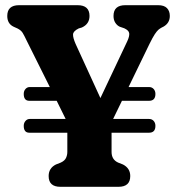

<svg xmlns="http://www.w3.org/2000/svg" viewBox="-20 -720 684 740"><path d="M71.5 -235Q71.5 -246 78.2 -253.8Q85 -261.5 94.5 -261.5H233L198.5 -331.5H93Q71.5 -331.5 71.5 -358Q71.5 -369.5 78.2 -377Q85 -384.5 94.5 -384.5H172L83 -563Q73.5 -583 67.5 -593Q61.5 -603 48 -610L32.5 -617Q8 -628.5 8 -658.5Q8 -700 53.5 -700H279Q325 -700 325 -658.5Q325 -627.5 295.5 -614L283.5 -610.5Q262 -600 261.5 -587.2Q261 -574.5 271.5 -550.5L367 -342L470.5 -561Q479.5 -580.5 478 -591.8Q476.5 -603 459 -611L441.5 -617Q431.5 -621.5 424.5 -632.2Q417.5 -643 417.5 -658.5Q417.5 -700 463 -700H589.5Q612.5 -700 623.5 -688.8Q634.5 -677.5 634.5 -658.5Q634.5 -631.5 610.5 -617.5L603.5 -614Q596 -610 590.2 -605Q584.5 -600 576.5 -588Q568.5 -576 556 -550.5L475.5 -384.5H554.5Q565.5 -384.5 572.2 -377Q579 -369.5 579 -358Q579 -331.5 554.5 -331.5H450L416 -261.5H554.5Q565.5 -261.5 572.2 -254Q579 -246.5 579 -235Q579 -208.5 554.5 -208.5H410V-134.5Q410 -105 435 -93.5L454 -86Q482 -71.5 482 -41.5Q482 0 436.5 0H213Q167.5 0 167.5 -41.5Q167.5 -72 195.5 -86L214.5 -93.5Q229.5 -100.5 234.5 -111.5Q239.5 -122.5 239.5 -134.5V-208.5H93Q71.5 -208.5 71.5 -235Z"/></svg>

Font: Fraunces 144pt SuperSoft
Style: Bold
Weight: 700
Version: Version 1.000;[b76b70a41]